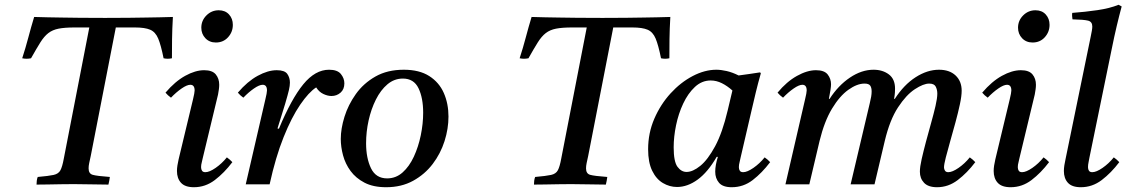

<svg xmlns="http://www.w3.org/2000/svg" viewBox="-20 -772 4717 804"><path d="M73 -528Q87 -571 98.5 -614.5Q110 -658 123 -701Q153 -700 180 -699.5Q207 -699 238.5 -698.5Q270 -698 313.5 -697.5Q357 -697 420 -697Q478 -697 518.5 -697.5Q559 -698 590 -698.5Q621 -699 647.5 -699.5Q674 -700 704 -701Q701 -649 700.5 -608Q700 -567 700 -528Q682 -524 665 -528Q654 -583 642.5 -610.5Q631 -638 609 -647.5Q587 -657 545 -657H465L360 -119Q356 -101 353.5 -89Q351 -77 351 -67Q351 -45 368 -40Q385 -35 440 -31Q439 -24 437.5 -15Q436 -6 434 1Q405 1 364.5 0Q324 -1 289 -1Q265 -1 235.5 -0.5Q206 0 179 0.5Q152 1 133 1Q133 -6 134 -15Q135 -24 138 -31Q184 -35 204.5 -39.5Q225 -44 233 -59Q241 -74 247 -107L354 -657H293Q251 -657 225.5 -652Q200 -647 182.5 -633.5Q165 -620 149 -594.5Q133 -569 110 -528Q91 -524 73 -528Z M930 -113Q943 -104 953 -93Q919 -48 879.5 -18Q840 12 792 12Q755 12 738 -6.5Q721 -25 721 -56Q721 -67 723 -79.5Q725 -92 728 -105L788 -355Q795 -384 795 -393Q795 -417 777 -417Q763 -417 740.5 -401.5Q718 -386 696 -363Q689 -368 683.5 -373Q678 -378 673 -384Q713 -431 755.5 -454.5Q798 -478 835 -478Q869 -478 883.5 -460.5Q898 -443 898 -417Q898 -408 896.5 -397.5Q895 -387 893 -376L829 -110Q828 -103 825 -92.5Q822 -82 822 -72Q822 -63 826 -57Q830 -51 840 -51Q857 -51 883 -69Q909 -87 930 -113ZM884 -594Q857 -594 840 -612Q823 -630 823 -656Q823 -686 844.5 -707.5Q866 -729 896 -729Q923 -729 939 -711.5Q955 -694 955 -668Q955 -638 935 -616Q915 -594 884 -594Z M1109 0H1009L1091 -355Q1098 -384 1098 -393Q1098 -417 1080 -417Q1066 -417 1043.5 -401.5Q1021 -386 999 -363Q992 -368 986.5 -373Q981 -378 976 -384Q1016 -431 1059 -454.5Q1102 -478 1139 -478Q1172 -478 1183 -462.5Q1194 -447 1194 -426Q1194 -413 1190 -395.5Q1186 -378 1174 -337L1142 -234L1148 -233Q1200 -358 1250 -419Q1300 -480 1358 -480Q1393 -480 1407.5 -462Q1422 -444 1422 -423Q1422 -398 1406 -384Q1390 -370 1368 -370Q1352 -370 1334 -378.5Q1316 -387 1304 -406Q1273 -386 1237 -333.5Q1201 -281 1167.5 -197.5Q1134 -114 1109 0Z M1858 -284Q1858 -233 1841.5 -181Q1825 -129 1792 -85.5Q1759 -42 1710 -15Q1661 12 1597 12Q1543 12 1506.5 -7Q1470 -26 1448 -56Q1426 -86 1416.5 -121.5Q1407 -157 1407 -190Q1407 -233 1422.5 -283Q1438 -333 1470 -378Q1502 -423 1552 -451.5Q1602 -480 1671 -480Q1736 -480 1777.5 -453.5Q1819 -427 1838.5 -382.5Q1858 -338 1858 -284ZM1752 -300Q1752 -362 1732.5 -402.5Q1713 -443 1667 -443Q1631 -443 1602.5 -419Q1574 -395 1554 -355Q1534 -315 1523.5 -267.5Q1513 -220 1513 -172Q1513 -110 1533.5 -67.5Q1554 -25 1601 -25Q1638 -25 1666 -50Q1694 -75 1713 -116Q1732 -157 1742 -205.5Q1752 -254 1752 -300Z M2156 -528Q2170 -571 2181.5 -614.5Q2193 -658 2206 -701Q2236 -700 2263 -699.5Q2290 -699 2321.5 -698.5Q2353 -698 2396.5 -697.5Q2440 -697 2503 -697Q2561 -697 2601.5 -697.5Q2642 -698 2673 -698.5Q2704 -699 2730.5 -699.5Q2757 -700 2787 -701Q2784 -649 2783.5 -608Q2783 -567 2783 -528Q2765 -524 2748 -528Q2737 -583 2725.5 -610.5Q2714 -638 2692 -647.5Q2670 -657 2628 -657H2548L2443 -119Q2439 -101 2436.5 -89Q2434 -77 2434 -67Q2434 -45 2451 -40Q2468 -35 2523 -31Q2522 -24 2520.5 -15Q2519 -6 2517 1Q2488 1 2447.5 0Q2407 -1 2372 -1Q2348 -1 2318.5 -0.5Q2289 0 2262 0.5Q2235 1 2216 1Q2216 -6 2217 -15Q2218 -24 2221 -31Q2267 -35 2287.5 -39.5Q2308 -44 2316 -59Q2324 -74 2330 -107L2437 -657H2376Q2334 -657 2308.5 -652Q2283 -647 2265.5 -633.5Q2248 -620 2232 -594.5Q2216 -569 2193 -528Q2174 -524 2156 -528Z M2815 11Q2784 11 2756 -5.5Q2728 -22 2711 -57Q2694 -92 2694 -147Q2694 -215 2720 -275Q2746 -335 2788 -381Q2830 -427 2880.5 -453.5Q2931 -480 2980 -480Q2999 -480 3023 -474.5Q3047 -469 3073 -456Q3094 -459 3116.5 -462Q3139 -465 3163 -469L3166 -465Q3154 -423 3145 -385.5Q3136 -348 3127 -309L3081 -111Q3080 -104 3077 -93Q3074 -82 3074 -72Q3074 -63 3078 -57Q3082 -51 3092 -51Q3109 -51 3135 -69Q3161 -87 3182 -113Q3195 -104 3205 -93Q3171 -48 3132 -18Q3093 12 3044 12Q3007 12 2991 -6.5Q2975 -25 2975 -53Q2975 -80 2986 -115H2981Q2944 -51 2901.5 -20Q2859 11 2815 11ZM3047 -393Q3026 -412 3003 -423.5Q2980 -435 2956 -435Q2919 -435 2890 -408Q2861 -381 2841 -338.5Q2821 -296 2811 -247.5Q2801 -199 2801 -155Q2801 -95 2817 -73.5Q2833 -52 2855 -52Q2881 -52 2912.5 -77.5Q2944 -103 2974.5 -159.5Q3005 -216 3027 -309Z M3904 12Q3867 12 3849.5 -6.5Q3832 -25 3832 -53Q3832 -73 3839.5 -106Q3847 -139 3857.5 -178.5Q3868 -218 3879 -257Q3890 -296 3897.5 -328.5Q3905 -361 3905 -380Q3905 -396 3898.5 -409Q3892 -422 3871 -422Q3847 -422 3811 -398.5Q3775 -375 3740.5 -322.5Q3706 -270 3685 -182L3642 0H3542L3622 -339Q3626 -355 3628 -367Q3630 -379 3630 -389Q3630 -405 3624 -413.5Q3618 -422 3600 -422Q3569 -422 3532.5 -396Q3496 -370 3464 -317Q3432 -264 3412 -182L3369 0H3269L3351 -355Q3358 -384 3358 -393Q3358 -417 3340 -417Q3326 -417 3303.5 -401.5Q3281 -386 3259 -363Q3252 -368 3246.5 -373Q3241 -378 3236 -384Q3274 -430 3317 -454Q3360 -478 3397 -478Q3432 -478 3446 -460Q3460 -442 3460 -419Q3460 -411 3457.5 -394.5Q3455 -378 3451 -358H3454Q3490 -414 3539 -447Q3588 -480 3638 -480Q3676 -480 3702 -460.5Q3728 -441 3728 -401Q3728 -394 3727.5 -385Q3727 -376 3724 -358H3727Q3765 -417 3814 -448.5Q3863 -480 3912 -480Q3956 -480 3981.5 -456Q4007 -432 4007 -392Q4007 -370 3999.5 -335Q3992 -300 3981 -259.5Q3970 -219 3959 -180.5Q3948 -142 3940.5 -112.5Q3933 -83 3933 -71Q3933 -64 3937 -57.5Q3941 -51 3951 -51Q3968 -51 3994 -69Q4020 -87 4041 -113Q4054 -104 4064 -93Q4030 -48 3990.5 -18Q3951 12 3904 12Z M4350 -113Q4363 -104 4373 -93Q4339 -48 4299.5 -18Q4260 12 4212 12Q4175 12 4158 -6.5Q4141 -25 4141 -56Q4141 -67 4143 -79.5Q4145 -92 4148 -105L4208 -355Q4215 -384 4215 -393Q4215 -417 4197 -417Q4183 -417 4160.5 -401.5Q4138 -386 4116 -363Q4109 -368 4103.5 -373Q4098 -378 4093 -384Q4133 -431 4175.5 -454.5Q4218 -478 4255 -478Q4289 -478 4303.5 -460.5Q4318 -443 4318 -417Q4318 -408 4316.5 -397.5Q4315 -387 4313 -376L4249 -110Q4248 -103 4245 -92.5Q4242 -82 4242 -72Q4242 -63 4246 -57Q4250 -51 4260 -51Q4277 -51 4303 -69Q4329 -87 4350 -113ZM4304 -594Q4277 -594 4260 -612Q4243 -630 4243 -656Q4243 -686 4264.5 -707.5Q4286 -729 4316 -729Q4343 -729 4359 -711.5Q4375 -694 4375 -668Q4375 -638 4355 -616Q4335 -594 4304 -594Z M4644 -113Q4657 -104 4667 -93Q4633 -48 4593.5 -18Q4554 12 4506 12Q4469 12 4452 -6.5Q4435 -25 4435 -56Q4435 -67 4437 -80Q4439 -93 4442 -106L4547 -617Q4550 -631 4552 -642.5Q4554 -654 4554 -661Q4554 -681 4536.5 -685.5Q4519 -690 4471 -691Q4470 -698 4469.5 -704.5Q4469 -711 4470 -718Q4524 -722 4575.5 -729.5Q4627 -737 4664 -752L4677 -745Q4667 -708 4656.5 -664Q4646 -620 4635 -565L4542 -112Q4541 -105 4538.5 -93.5Q4536 -82 4536 -72Q4536 -63 4540 -57Q4544 -51 4554 -51Q4571 -51 4597 -69Q4623 -87 4644 -113Z"/></svg>

Font: Tiro Tamil
Style: Italic
Weight: 400
Italic angle: -11°
Designer: Tamil: Fernando Mello & Fiona Ross, assisted by Kaja Sojewska. Latin: John Hudson with Paul Hanslow, assisted by Kaja So
Foundry: Tiro Typeworks Ltd.
Version: Version 1.52